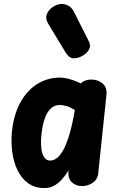

<svg xmlns="http://www.w3.org/2000/svg" viewBox="-20 -945 626 975"><path d="M206 10Q156 10 122 -15.2Q88 -40.5 68.2 -82.2Q48.5 -124 42 -175Q35.5 -226 40.5 -277Q50 -365.5 84.5 -426.8Q119 -488 171 -519.5Q223 -551 284 -551Q299 -551 316.2 -547.5Q333.5 -544 352 -537.5Q370.5 -531 390 -521.5L397.5 -527.5Q407 -535 419.2 -538Q431.5 -541 445 -541Q476.5 -541 500.5 -521.5Q524.5 -502 520.5 -463L479 -66.5Q475.5 -33 450.5 -16.5Q425.5 0 397 0Q366 0 345 -19.2Q324 -38.5 328 -75.5L328.5 -80Q315 -58.5 297.5 -37.8Q280 -17 257.5 -3.5Q235 10 206 10ZM190.5 -262.5Q187.5 -233 188.5 -208.5Q189.5 -184 195.2 -166.2Q201 -148.5 210.8 -139Q220.5 -129.5 234.5 -129.5Q252.5 -129.5 269.8 -143Q287 -156.5 303 -186.2Q319 -216 333.2 -264.8Q347.5 -313.5 359.5 -383.5L360 -386.5Q336.5 -401 317.2 -406.5Q298 -412 282.5 -412Q258.5 -412 239.8 -395.8Q221 -379.5 208.5 -346.5Q196 -313.5 190.5 -262.5ZM313.5 -678 225.5 -823.5Q208.5 -851 218.2 -874Q228 -897 250.5 -911Q273 -925 293 -925Q310.5 -925 327.5 -915.8Q344.5 -906.5 355.5 -885L430.5 -736.5Q441 -716 434.8 -700Q428.5 -684 415.8 -673.5Q403 -663 393 -658.5Q378.5 -650 355.5 -649Q332.5 -648 313.5 -678Z"/></svg>

Font: Edu SA Hand Cursive
Style: Regular
Weight: 400
Designer: Tina and Corey Anderson, Eben Sorkin, Mirko Velimirovic
Foundry: Google for Education
Version: Version 2.000